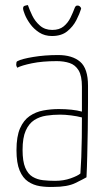

<svg xmlns="http://www.w3.org/2000/svg" viewBox="-20 -727 423 757"><path d="M190 10Q163 11 137.5 7Q112 3 91 -11Q70 -25 57.5 -54.5Q45 -84 45 -135Q45 -189 59 -221Q73 -253 97 -269.5Q121 -286 151 -291.5Q181 -297 212 -297Q238 -297 261.5 -294.5Q285 -292 303 -287Q303 -287 303 -305.5Q303 -324 303 -347.5Q303 -371 303 -385Q303 -428 290 -449.5Q277 -471 254.5 -478.5Q232 -486 204 -486Q147 -486 106 -477.5Q65 -469 48 -460Q46 -464 45 -466.5Q44 -469 44 -473Q44 -478 45 -481.5Q46 -485 49 -486Q66 -495 111.5 -502.5Q157 -510 209 -510Q265 -510 296 -483.5Q327 -457 327 -389V-323Q327 -266 326 -213.5Q325 -161 324 -114.5Q323 -68 321 -28Q309 -21 277.5 -5.5Q246 10 190 10ZM197 -14Q231 -14 259 -24Q287 -34 297 -43Q299 -70 300.5 -107Q302 -144 302.5 -185Q303 -226 303 -264Q284 -269 260 -272Q236 -275 217 -275Q189 -275 162.5 -271Q136 -267 115 -253.5Q94 -240 81.5 -212Q69 -184 69 -136Q69 -91 79.5 -66Q90 -41 108.5 -30Q127 -19 150 -16.5Q173 -14 197 -14ZM185 -585Q156 -585 134.5 -599Q113 -613 99 -632.5Q85 -652 78 -669.5Q71 -687 71 -694Q71 -702 77 -704Q83 -706 90 -707Q96 -689 107 -666Q118 -643 137.5 -626Q157 -609 186 -609Q214 -609 231 -623Q248 -637 258 -657.5Q268 -678 275 -697Q278 -704 283.5 -705Q289 -706 294 -702.5Q299 -699 300 -693Q294 -673 281 -647.5Q268 -622 245 -603.5Q222 -585 185 -585Z"/></svg>

Font: Yanone Kaffeesatz ExtraLight ExtraLight
Style: Regular
Weight: 250
Version: Version 2.003